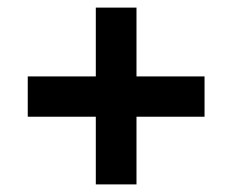

<svg xmlns="http://www.w3.org/2000/svg" viewBox="-20 -577 610 505"><path d="M232 -270H53V-376H232V-557H339V-376H518V-270H339V-92H232Z"/></svg>

Font: Noto Sans Devanagari
Style: Bold
Weight: 700
Version: Version 2.003